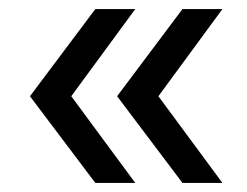

<svg xmlns="http://www.w3.org/2000/svg" viewBox="-20 -477 544 423"><path d="M278 -74H190L46 -265L190 -457H278L137 -265ZM470 -74H382L238 -265L382 -457H470L329 -265Z"/></svg>

Font: false
Style: Regular
Weight: 500
Designer: Julieta Ulanovsky
Foundry: Julieta Ulanovsky
Version: Version 7.222;hotconv 1.0.109;makeotfexe 2.5.65596